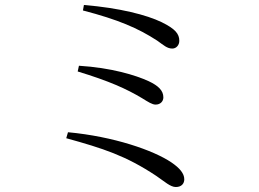

<svg xmlns="http://www.w3.org/2000/svg" viewBox="-20 -739 1040 771"><path d="M629 -650C569 -679 461 -707 317 -719L313 -697C455 -660 534 -626 611 -576C638 -557 651 -544 672 -544C688 -544 700 -558 700 -575C700 -603 684 -623 629 -650ZM292 -452C420 -413 488 -382 550 -345C576 -329 591 -319 605 -319C624 -319 636 -332 636 -348C636 -376 615 -395 577 -413C525 -437 427 -467 297 -475ZM246 -184C394 -143 485 -114 607 -33C641 -10 664 12 686 12C710 12 720 -3 720 -19C720 -42 702 -64 668 -87C597 -135 437 -191 253 -208Z"/></svg>

Font: Source Han Serif K
Style: Regular
Weight: 400
Designer: Ryoko NISHIZUKA 西塚涼子 (kana & ideographs); Frank Grießhammer (Latin, Greek & Cyrillic); Wenlong ZHANG 张文龙 (bopomofo); San
Foundry: Adobe Systems Incorporated
Version: Version 1.001;PS 1.001;hotconv 16.6.54;makeotf.lib2.5.65590